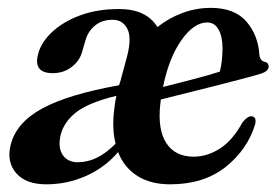

<svg xmlns="http://www.w3.org/2000/svg" viewBox="-20 -470 720 500"><path d="M8 -93.5Q22.5 -151 90.5 -187.8Q158.5 -224.5 290 -248Q292 -253.5 293.5 -258.5L311.5 -325.5Q323.5 -373 311.2 -395.8Q299 -418.5 273.5 -418.5Q245.5 -418.5 227.5 -403.5Q209.5 -388.5 203 -366.5L194 -335.5Q187.5 -311.5 166.5 -295.5Q145.5 -279.5 117.5 -279.5Q65.5 -279.5 79.5 -330Q87 -359.5 115.2 -386.2Q143.5 -413 188.2 -429.8Q233 -446.5 290 -446.5Q361 -446.5 390 -399.5Q419.5 -423 455 -436.2Q490.5 -449.5 529 -449.5Q591 -449.5 621.8 -413.8Q652.5 -378 655.5 -327Q657.5 -311.5 669.5 -309Q678.5 -307 679.5 -298.5Q681 -285 659 -278Q643 -273 611.5 -264.8Q580 -256.5 542 -246.8Q504 -237 466.2 -227.8Q428.5 -218.5 399 -211Q398.5 -205.5 397.5 -199.5Q390 -133 413 -97.5Q436 -62 484.5 -62Q520 -62 553.2 -83.5Q586.5 -105 611.5 -151.5Q626.5 -169.5 637 -167Q648.5 -164 644.5 -146.5Q624.5 -80.5 567.5 -35.2Q510.5 10 423 10Q372 10 337.5 -12Q303 -34 287.5 -74Q253 -33.5 204 -11.8Q155 10 100.5 10Q47 10 21.8 -19.5Q-3.5 -49 8 -93.5ZM519.5 -411.5Q485 -411.5 452.5 -365.5Q420 -319.5 404.5 -243.5Q440 -252.5 482.5 -263.5Q525 -274.5 552.5 -283.5Q559 -307.5 559.5 -344Q559.5 -374.5 549.2 -393Q539 -411.5 519.5 -411.5ZM276.5 -176.5Q278.5 -199 283 -220.5Q207 -202 174.8 -174.8Q142.5 -147.5 136.5 -111.5Q131.5 -83 144.2 -65.2Q157 -47.5 183 -47.5Q234 -47.5 281 -96Q272 -131.5 276.5 -176.5Z"/></svg>

Font: Fraunces 144pt Soft SemiBold
Style: Italic
Weight: 600
Italic angle: -16°
Version: Version 1.000;[b76b70a41]